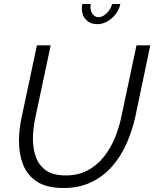

<svg xmlns="http://www.w3.org/2000/svg" viewBox="-20 -937 773 962"><path d="M298 5Q215 5 166 -26.5Q117 -58 96 -111.5Q75 -165 75 -230Q75 -260 78.5 -290.5Q82 -321 89 -352L165 -710H234L158 -352Q145 -293 145 -241Q145 -190 160.5 -148.5Q176 -107 211.5 -82.5Q247 -58 309 -58Q372 -58 419.5 -83.5Q467 -109 500.5 -151.5Q534 -194 555.5 -246Q577 -298 588 -352L664 -710H733L658 -352Q642 -280 613 -215.5Q584 -151 540 -101.5Q496 -52 436 -23.5Q376 5 298 5ZM474 -851Q494 -851 514 -870Q534 -889 542 -917H583Q574 -875 540 -845.5Q506 -816 467 -816Q432 -816 411 -838Q390 -860 390 -894Q390 -905 393 -917H435Q433 -908 433 -902Q433 -881 444.5 -866Q456 -851 474 -851Z"/></svg>

Font: Raleway
Style: Italic
Weight: 400
Italic angle: -12°
Designer: Matt McInerney, Pablo Impallari, Rodrigo Fuenzalida
Foundry: Matt McInerney, Pablo Impallari, Rodrigo Fuenzalida
Version: Version 4.026